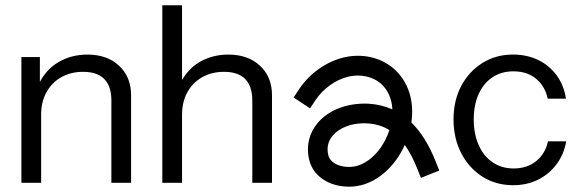

<svg xmlns="http://www.w3.org/2000/svg" viewBox="-20 -687 2174 718"><path d="M425.5 -440.9C395.7 -468.9 356.2 -482.9 307.1 -482.9C265.3 -482.9 227.9 -472.7 195.1 -452.5C166.2 -434.7 145 -410.2 129.1 -380.9V-473.7H60V-3.5H133.8V-258C133.8 -289.9 140.4 -317.9 153.6 -341.9C166.8 -365.8 185.2 -384.7 208.9 -398.1C232.5 -411.6 259.7 -418.4 290.5 -418.4C325.5 -418.4 351.9 -409.6 369.8 -391.7C387.6 -373.8 396.5 -347.1 396.5 -311.4V-3.5H470.2V-330.8C470.2 -376.3 455.3 -413 425.5 -441Z M952.5 -440.9C922.7 -468.9 883.2 -482.9 834.1 -482.9C792.3 -482.9 754.9 -472.7 722.1 -452.5C695.7 -436.2 676.3 -413.8 660.8 -388.1V-667.3H587V-3.5H660.8V-258C660.8 -289.9 667.4 -317.9 680.6 -341.9C693.8 -365.8 712.2 -384.7 735.9 -398.1C759.5 -411.6 786.7 -418.4 817.5 -418.4C852.5 -418.4 878.9 -409.6 896.8 -391.7C914.6 -373.8 923.5 -347.1 923.5 -311.5V-3.5H997.2V-330.8C997.2 -376.3 982.3 -413 952.5 -441Z M1609.1 -83.5C1584.4 -145.5 1554.3 -193.8 1518.4 -228.9C1529.3 -304 1510.8 -380.6 1450.4 -431.9C1402.4 -472.7 1334.1 -487.9 1267.7 -472.6C1201 -457.4 1137.8 -412.8 1098.4 -353.2L1078 -322.5L1139.5 -281.8L1159.9 -312.6C1188.6 -356 1236.2 -389.8 1284.2 -400.7C1327.4 -410.5 1372.8 -401.1 1402.8 -375.6C1431.8 -351 1445.4 -315.9 1447.3 -278C1420 -290.2 1390.4 -297.3 1358.2 -299.2C1281.4 -302.9 1210.4 -277.2 1168.6 -228C1136.1 -189.8 1124.4 -141.5 1135.5 -92.1C1143.5 -56.8 1165.1 -28.5 1198.1 -10.1C1223.2 4 1254 11.1 1284.8 11.1C1305.2 11.1 1325.5 8 1344.3 1.6C1389 -13.6 1429.4 -44.9 1461.3 -88.8C1473.9 -106.2 1484.8 -125.1 1493.7 -145C1510.9 -121 1526.3 -91.6 1540.5 -56.1L1554.1 -21.9L1622.7 -49.2L1609 -83.4ZM1401.6 -132.2C1385.7 -110.3 1358.6 -81.3 1320.4 -68.3C1293 -59 1257.5 -61.5 1234 -74.6C1219.4 -82.7 1210.7 -93.8 1207.4 -108.4C1201.2 -135.5 1207.1 -159.6 1224.6 -180.3C1249 -209 1292.9 -226 1341.1 -226C1345.3 -226 1349.4 -226 1353.6 -225.6C1384.5 -223.8 1411.8 -215.6 1436.1 -200.6C1428.2 -176.1 1416.4 -152.5 1401.6 -132.2Z M2029.1 -158.4C2022.9 -128.3 2008.5 -103.9 1985.8 -85.1C1963 -66.4 1934.7 -57 1900.9 -57C1870.8 -57 1844.5 -64.8 1822.1 -80.1C1799.7 -95.4 1782.3 -116.9 1770 -144.7C1757.7 -172.2 1751.6 -204.2 1751.6 -240.5C1751.6 -276.9 1757.7 -308.4 1770 -335.4C1782.3 -362.5 1799.5 -383.3 1821.7 -398.1C1843.8 -412.8 1869.9 -420.2 1900 -420.2C1935 -420.2 1963.6 -410.7 1985.8 -391.6C2007.9 -372.6 2022 -348 2028.2 -317.9H2096.4C2091.5 -351.1 2079.9 -380.1 2061.8 -405C2043.7 -429.9 2020.6 -449.1 1992.7 -462.6C1964.7 -476.2 1933.2 -483 1898.2 -483C1855.8 -483 1817.8 -472.5 1784.3 -451.6C1750.8 -430.7 1724.4 -402.1 1705 -365.9C1685.7 -329.6 1676 -287.8 1676 -240.5C1676 -193.3 1685.7 -151 1705 -113.8C1724.4 -76.6 1750.8 -47.4 1784.3 -26.2C1817.8 -5 1856.1 5.6 1899.1 5.6C1932.9 5.6 1963.6 -1.2 1991.3 -14.7C2018.9 -28.2 2042.1 -47.4 2060.9 -72.3C2079.6 -97.2 2091.8 -125.9 2097.3 -158.5H2029.1Z"/></svg>

Font: Diatome Awesome Regular
Style: Regular
Weight: 400
Designer: 15.100.17
Foundry: 15.100.17
Version: Version 1.008;Fontself Maker 3.5.8